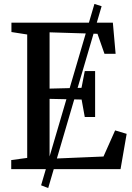

<svg xmlns="http://www.w3.org/2000/svg" viewBox="-20 -858 672 974"><path d="M188.5 82 459 -838 495.5 -826.5 224.5 96ZM118 -57V-683L38 -695.5V-743H552.5L566.5 -585H510L474.5 -686.5L231.5 -694V-408.5L393.5 -412.5L410 -497.5H462.5V-264.5H410L394 -353L231.5 -356.5V-52.5L505 -64L564 -196.5L622.5 -179L591.5 0H37V-46Z"/></svg>

Font: Merriweather 36pt Medium
Style: Regular
Weight: 500
Version: Version 2.100